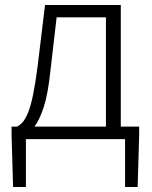

<svg xmlns="http://www.w3.org/2000/svg" viewBox="-20 -553 603 763"><path d="M26 -15V-50H48Q60 -56 70.5 -68Q81 -80 91.5 -105.5Q102 -131 111 -174.5Q120 -218 129 -286L159 -533H460V-50H533V-15L527 190H477V0H83V190H32ZM401 -50V-484H205L181 -277Q171 -180 154 -128Q137 -76 117 -50Z"/></svg>

Font: Kinto Sans Light
Style: Regular
Weight: 300
Designer: Authors: Ryoko NISHIZUKA  (kana & ideographs); Paul D. Hunt (Latin, Greek & Cyrillic); Wenlong ZHANG  (bopomofo); Sandol
Foundry: Adobe Systems Incorporated, ookami Inc.
Version: Version 0.001